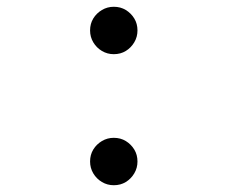

<svg xmlns="http://www.w3.org/2000/svg" viewBox="-20 -535 672 567"><path d="M316 12Q297 12 281 2.5Q265 -7 255.5 -23Q246 -39 246 -58Q246 -78 255.5 -93.5Q265 -109 281 -118.5Q297 -128 316 -128Q336 -128 351.5 -118.5Q367 -109 376.5 -93.5Q386 -78 386 -58Q386 -39 376.5 -23Q367 -7 351.5 2.5Q336 12 316 12ZM316 -375Q297 -375 281 -384.5Q265 -394 255.5 -410Q246 -426 246 -445Q246 -465 255.5 -480.5Q265 -496 281 -505.5Q297 -515 316 -515Q336 -515 351.5 -505.5Q367 -496 376.5 -480.5Q386 -465 386 -445Q386 -426 376.5 -410Q367 -394 351.5 -384.5Q336 -375 316 -375Z"/></svg>

Font: Atkinson Hyperlegible Mono ExtraLight
Style: Regular
Weight: 400
Monospace: yes
Version: Version 2.001